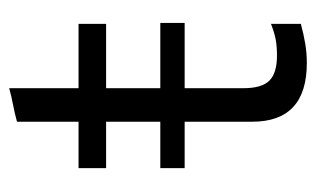

<svg xmlns="http://www.w3.org/2000/svg" viewBox="-155 -524 688 418"><g transform="rotate(-90 189.0 -315.0)"><path d="M133 -110V-257H32V-310H133V-428H32V-488H133V-622Q151 -627 169.5 -630.5Q188 -634 206 -639V-488H346V-428H206V-310H348V-257H206V-129Q206 -89 222.5 -72.5Q239 -56 277 -56Q296 -56 310.5 -58.5Q325 -61 346 -69V-4Q324 2 303 5.5Q282 9 261 9Q133 9 133 -110Z"/></g></svg>

Font: Rosa Sans Light
Style: Regular
Weight: 300
Designer: Pentagram / MCKL
Foundry: Pentagram / MCKL
Version: Version 1.005;September 16, 2019;FontCreator 11.5.0.2425 64-